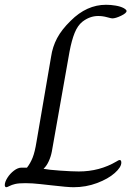

<svg xmlns="http://www.w3.org/2000/svg" viewBox="-55 -784 565 804"><path d="M-35 -9Q-35 -22 -24 -39.5Q-13 -57 3.5 -69.5Q20 -82 35 -82H58Q72 -100 81.5 -123.5Q91 -147 98 -191L159 -547Q165 -588 184 -624Q203 -660 241 -697Q308 -764 389 -764Q409 -764 429.5 -760.5Q450 -757 463 -750Q475 -743 475 -738Q475 -729 452 -718Q429 -707 415 -707Q411 -707 393 -712Q375 -717 356 -717Q321 -717 290 -693Q270 -677 257.5 -646Q245 -615 236 -567L162 -149Q158 -128 149 -108.5Q140 -89 128 -78V-77Q147 -73 197 -69.5Q247 -66 275 -66Q362 -66 433 -108Q442 -114 446 -114Q453 -114 453 -103Q453 -84 425.5 -59.5Q398 -35 351.5 -17.5Q305 0 253 0Q228 0 160 -8Q150 -9 115 -13Q80 -17 52 -17Q23 -17 8.5 -13.5Q-6 -10 -15.5 -5Q-25 0 -29 0Q-32 0 -33.5 -3Q-35 -6 -35 -9Z"/></svg>

Font: Charm
Style: Regular
Weight: 400
Designer: Katatrad Aksorn Co.,Ltd.
Foundry: Cadson Demak Co.,Ltd.
Version: Version 1.001